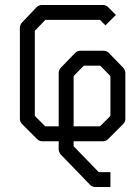

<svg xmlns="http://www.w3.org/2000/svg" viewBox="-20 -618 532 772"><path d="M276 -50V-30L377 74H424V104V134H364Q351 134 342 125L224 3Q216 -7 216 -18V-50H150Q138 -50 129 -59L69 -119Q60 -128 60 -140V-506Q60 -517.5 68 -527L127 -589Q136 -598 149 -598H394Q406 -598 415 -589L446 -558L425 -537L404 -516L382 -538H162L120 -494V-152L162 -110H216V-324Q216 -337 224 -345L282 -405Q291 -414 304 -414H396Q409 -414 418 -405L476 -345Q484 -335 484 -324V-140Q484 -128 475 -119L415 -59Q406 -50 394 -50ZM276 -110H382L424 -152V-312L383 -354H317L276 -312Z"/></svg>

Font: IBM 3270 Semi-Condensed
Style: Condensed
Weight: 400
Monospace: yes
Version: Version 2.3.1